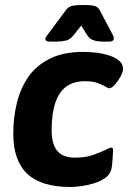

<svg xmlns="http://www.w3.org/2000/svg" viewBox="-20 -738 525 766"><path d="M313 -531Q331 -531 357.5 -528.5Q384 -526 410 -518.5Q436 -511 453.5 -497.5Q471 -484 471 -462Q471 -452 461.5 -434Q452 -416 439 -401Q426 -386 416 -386Q412 -386 408.5 -388Q405 -390 400 -393Q389 -399 370 -406.5Q351 -414 318 -414Q274 -414 244.5 -392.5Q215 -371 200.5 -327.5Q186 -284 186 -219Q186 -164 208 -136.5Q230 -109 279 -109Q322 -109 353.5 -120.5Q385 -132 403 -141Q410 -145 415.5 -147Q421 -149 424 -149Q427 -149 429 -147.5Q431 -146 431 -135Q431 -133 430 -117.5Q429 -102 427.5 -84Q426 -66 423 -58Q416 -39 397.5 -26.5Q379 -14 354.5 -6.5Q330 1 305 4.5Q280 8 260 8Q145 8 89 -44.5Q33 -97 33 -204Q33 -269 47.5 -328Q62 -387 94 -432.5Q126 -478 180 -504.5Q234 -531 313 -531ZM318 -718Q340 -718 354.5 -715Q369 -712 377 -699L431 -597Q434 -590 434 -585Q434 -572 415 -572H393Q371 -572 354.5 -577Q338 -582 329 -596L304 -636L273 -597Q260 -580 242.5 -576Q225 -572 204 -572H180Q161 -572 161 -582Q161 -589 168 -597L244 -699Q254 -712 269.5 -715Q285 -718 307 -718Z"/></svg>

Font: Asap VF Beta
Style: Italic
Weight: 400
Italic angle: -6°
Designer: Pablo Cosgaya
Foundry: Pablo Cosgaya
Version: Version 1.007